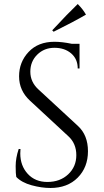

<svg xmlns="http://www.w3.org/2000/svg" viewBox="-20 -922 516 956"><path d="M247 -764 240 -771Q316 -853 367 -902Q394 -875 408 -849Q344 -812 247 -764ZM61 -41Q58 -55 58 -95Q58 -135 73 -180H82Q81 -169 81 -158Q81 -97 118 -56.5Q155 -16 216 -16Q279 -16 319.5 -54Q360 -92 360 -149.5Q360 -207 321 -243L129 -421Q75 -471 75 -542Q75 -613 122.5 -663.5Q170 -714 251 -714Q289 -714 337 -704H376V-581H367Q367 -628 334.5 -656Q302 -684 251 -684Q200 -684 165.5 -650Q131 -616 131 -565Q131 -514 171 -477L368 -295Q418 -249 418 -169Q418 -89 367 -37.5Q316 14 231 14Q187 14 137.5 0.5Q88 -13 61 -41Z"/></svg>

Font: Cinzel Decorative
Style: Regular
Weight: 400
Designer: Natanael Gama
Version: Version 1.002;PS 001.002;hotconv 1.0.56;makeotf.lib2.0.21325